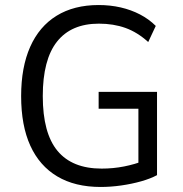

<svg xmlns="http://www.w3.org/2000/svg" viewBox="-20 -734 726 763"><path d="M380 9Q278 9 207.5 -33Q137 -75 100.5 -155Q64 -235 64 -352Q64 -467 100 -548Q136 -629 205 -671.5Q274 -714 372 -714Q418 -714 459.5 -704.5Q501 -695 536.5 -676.5Q572 -658 599 -631L569 -567Q526 -606 478.5 -623Q431 -640 373 -640Q263 -640 206.5 -568.5Q150 -497 150 -352Q150 -205 208.5 -134.5Q267 -64 384 -64Q430 -64 473 -72.5Q516 -81 554 -96L530 -54V-302H372V-369H604V-38Q578 -24 541 -13.5Q504 -3 462 3Q420 9 380 9Z"/></svg>

Font: Nunito Sans 10pt SemiCondensed
Style: Regular
Weight: 400
Width: 4
Designer: Vernon Adams
Foundry: Vernon Adams
Version: Version 3.101;gftools[0.9.27]